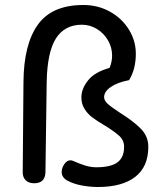

<svg xmlns="http://www.w3.org/2000/svg" viewBox="-20 -744 672 769"><path d="M249 -21Q227 -34 227 -55Q227 -71 237.5 -86.5Q248 -102 262 -102Q268 -102 274 -99Q301 -87 323 -80.5Q345 -74 365 -74Q423 -74 450 -93.5Q477 -113 477 -156Q477 -182 458 -199.5Q439 -217 400 -241Q368 -260 350 -273.5Q332 -287 319 -307Q306 -327 306 -354Q306 -389 333 -422.5Q360 -456 419 -472Q429 -497 429 -521Q429 -554 412.5 -582.5Q396 -611 368 -628Q340 -645 308 -645Q239 -645 204 -590Q169 -535 167 -414L162 -53Q160 -10 117 -10Q95 -10 83 -22Q71 -34 71 -53L74 -415Q75 -566 131.5 -645Q188 -724 314 -724Q372 -724 420 -697.5Q468 -671 496 -626Q524 -581 524 -529Q524 -467 497 -423Q450 -414 423.5 -395.5Q397 -377 397 -355Q397 -341 411.5 -328Q426 -315 461 -292Q514 -259 544 -228.5Q574 -198 574 -156Q574 -76 521.5 -35.5Q469 5 372 5Q342 5 308.5 -1Q275 -7 249 -21Z"/></svg>

Font: Mali Medium
Style: Regular
Weight: 500
Version: Version 1.000; ttfautohint (v1.6)